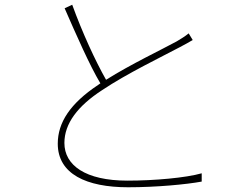

<svg xmlns="http://www.w3.org/2000/svg" viewBox="-20 -779 1040 811"><path d="M285 -759 253 -744C302 -632 359 -502 404 -427L394 -420C277 -342 224 -262 224 -172C224 -44 345 12 521 12C641 12 767 0 832 -12V-47C765 -28 633 -16 518 -16C341 -16 252 -81 252 -175C252 -257 308 -331 411 -398C515 -468 667 -541 740 -580C762 -592 780 -601 794 -610L777 -638C761 -625 746 -616 726 -604C664 -570 533 -508 428 -442C383 -521 327 -643 285 -759Z"/></svg>

Font: Noto Sans CJK HK Thin
Style: Regular
Weight: 100
Designer: Ryoko NISHIZUKA 西塚涼子 (kana, bopomofo & ideographs); Paul D. Hunt (Latin, Greek & Cyrillic); Sandoll Communications 산돌커뮤니
Foundry: Adobe
Version: Version 2.004;hotconv 1.0.118;makeotfexe 2.5.65603